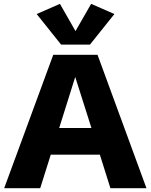

<svg xmlns="http://www.w3.org/2000/svg" viewBox="-20 -992 794 1012"><path d="M2 0 260.7 -703.1H494.1L752 0H562L506.3 -176.8H247.6L191.9 0ZM376.5 -586.4 292 -317.4H461.9ZM295.9 -971.7 377.9 -828.1 460.4 -971.7 583 -918 454.1 -756.8H302.2L173.3 -918Z"/></svg>

Font: Schibsted Grotesk ExtraBold
Style: Regular
Weight: 800
Designer: Bakken & Baeck AS, Henrik Kongsvoll
Foundry: Schibsted ASA
Version: Version 1.100; ttfautohint (v1.8.4.7-5d5b);gftools[0.9.25]